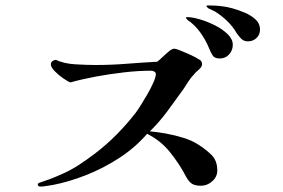

<svg xmlns="http://www.w3.org/2000/svg" viewBox="-20 -778 1040 706"><path d="M779 -151Q779 -128 760.5 -111.5Q742 -95 719 -95Q698 -95 686.5 -102Q675 -109 665 -127Q640 -175 605.5 -218Q571 -261 521 -286Q477 -235 417.5 -196.5Q358 -158 295 -133.5Q232 -109 175 -98Q166 -97 152.5 -94.5Q139 -92 129 -92Q119 -92 119 -99Q119 -104 125 -106Q136 -110 145 -113Q154 -116 165 -120Q173 -123 187 -129Q201 -135 208 -138Q242 -153 271.5 -172.5Q301 -192 330 -214Q372 -246 409 -283.5Q446 -321 478 -362Q485 -371 497 -390Q509 -409 522 -431.5Q535 -454 544 -474.5Q553 -495 553 -505Q553 -512 547 -515Q541 -518 536 -518Q489 -518 436.5 -512Q384 -506 333 -496.5Q282 -487 239 -475Q230 -478 212.5 -490Q195 -502 181 -516.5Q167 -531 167 -541Q167 -549 172.5 -553Q178 -557 185 -558Q215 -544 257 -541.5Q299 -539 332 -539Q389 -539 445.5 -543.5Q502 -548 558 -551Q566 -557 578 -568.5Q590 -580 601.5 -589.5Q613 -599 621 -599Q626 -599 640 -593.5Q654 -588 670 -581Q686 -574 699 -567Q712 -560 716 -557Q723 -552 723 -542Q723 -532 710.5 -521.5Q698 -511 692 -503Q682 -493 672.5 -478Q663 -463 655 -451Q627 -412 596.5 -370.5Q566 -329 531 -295Q557 -293 590 -287Q623 -281 655 -271Q687 -261 708 -247Q737 -229 758 -208Q779 -187 779 -151ZM836 -613Q836 -593 822.5 -578Q809 -563 788 -563Q769 -563 762 -574Q755 -585 749 -600Q739 -625 722.5 -650Q706 -675 686 -692Q682 -696 678 -698.5Q674 -701 669 -705Q668 -707 666 -709Q664 -711 664 -713Q664 -715 666 -715Q668 -715 669 -715Q687 -715 714.5 -707Q742 -699 770 -685Q798 -671 817 -652.5Q836 -634 836 -613ZM936 -669Q936 -650 923 -638Q910 -626 892 -626Q876 -626 866.5 -636Q857 -646 849 -658Q836 -681 814.5 -701.5Q793 -722 770 -736Q764 -739 757.5 -742Q751 -745 745 -748Q744 -750 742 -751.5Q740 -753 739 -755Q739 -758 743.5 -758Q748 -758 749 -758Q771 -758 793 -755.5Q815 -753 836 -747Q854 -742 877.5 -732.5Q901 -723 918.5 -707.5Q936 -692 936 -669Z"/></svg>

Font: Kaisei HarunoUmi Medium
Style: Regular
Weight: 500
Designer: Font-Kai, 金井和夫
Foundry: KAZUO KANAI
Version: Version 5.003